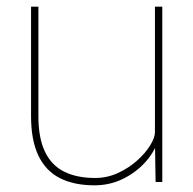

<svg xmlns="http://www.w3.org/2000/svg" viewBox="-20 -545 578 575"><path d="M263 10Q202 10 159.5 -11.5Q117 -33 95 -79Q73 -125 73 -197V-525H95V-197Q95 -132 114.5 -91Q134 -50 172 -31Q210 -12 265 -12Q301 -12 333.5 -27Q366 -42 391 -64.5Q416 -87 430 -110Q444 -133 444 -149V-525H466V0H446L444 -121L453 -123Q441 -87 413 -57Q385 -27 346.5 -8.5Q308 10 263 10Z"/></svg>

Font: Lexend Deca Thin
Style: Regular
Weight: 250
Designer: Bonnie Shaver-Troup, Thomas Jockin
Foundry: Lexend
Version: Version 1.007